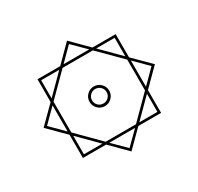

<svg xmlns="http://www.w3.org/2000/svg" viewBox="-177 -929 1328 1285"><g transform="rotate(-30 487.5 -286.0)"><path d="M364.7 18.1H185.5V-161.1L58.6 -288.1L185.5 -414.6V-590.3H361.3L485.8 -715.3L610.4 -590.3H789.6V-411.1L916.5 -284.7L789.6 -157.7V18.1H613.8L488.8 142.6ZM387.2 -590.3H585.4L485.8 -689ZM771.5 -429.2V-572.3H628.9ZM203.6 -432.1 343.3 -572.3H203.6ZM203.6 -406.7V-168.9L371.6 0H606L771.5 -166V-403.8L603 -572.3H369.1ZM185.5 -388.7 84.5 -287.6 185.5 -186.5ZM789.6 -386.2V-184.1L890.6 -285.2ZM411.6 -284.7Q411.6 -315.9 433.8 -338.1Q456.1 -360.4 487.3 -360.4Q518.6 -360.4 541 -338.1Q563.5 -315.9 563.5 -284.7Q563.5 -253.4 541 -231Q518.6 -208.5 487.3 -208.5Q456.1 -208.5 433.8 -231Q411.6 -253.4 411.6 -284.7ZM431.2 -284.7Q431.2 -261.2 447.5 -245.1Q463.9 -229 487.3 -229Q510.7 -229 527.1 -245.1Q543.5 -261.2 543.5 -284.7Q543.5 -308.1 527.1 -324.5Q510.7 -340.8 487.3 -340.8Q463.9 -340.8 447.5 -324.5Q431.2 -308.1 431.2 -284.7ZM203.6 -143.1V0H346.2ZM631.8 0H771.5V-140.1ZM588.4 18.1H389.2L488.8 116.7Z"/></g></svg>

Font: Vazirmatn UI FD Thin
Style: Regular
Weight: 100
Designer: Saber Rastikerdar
Foundry: Saber Rastikerdar
Version: Version 33.003